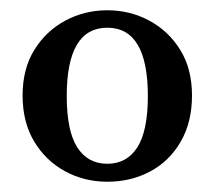

<svg xmlns="http://www.w3.org/2000/svg" viewBox="-20 -767 418 374"><path d="M189 -413Q144 -413 106.5 -433.5Q69 -454 46.5 -491.5Q24 -529 24 -581Q24 -633 47 -670Q70 -707 107.5 -727Q145 -747 189 -747Q233 -747 270.5 -727Q308 -707 331 -670Q354 -633 354 -581Q354 -529 332 -491Q310 -453 272.5 -433Q235 -413 189 -413ZM189 -448Q227 -448 247.5 -480Q268 -512 268 -580Q268 -713 189 -713Q110 -713 110 -580Q110 -512 130.5 -480Q151 -448 189 -448Z"/></svg>

Font: Source Serif 4 Semibold
Style: Regular
Weight: 600
Designer: Frank Grießhammer
Foundry: Adobe
Version: Version 4.005;hotconv 1.1.0;makeotfexe 2.6.0